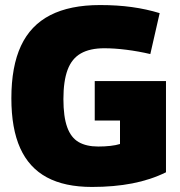

<svg xmlns="http://www.w3.org/2000/svg" viewBox="-20 -730 714 760"><path d="M25 -341Q25 -467 63 -548.5Q101 -630 179 -670Q257 -710 376 -710Q411 -710 442 -708Q473 -706 502 -702Q531 -698 558.5 -692Q586 -686 612 -678L575 -516Q528 -527 480.5 -533Q433 -539 393 -539Q336 -539 300 -518.5Q264 -498 247.5 -453.5Q231 -409 231 -338Q231 -268 246 -226.5Q261 -185 291.5 -167.5Q322 -150 369 -150Q394 -150 416.5 -152.5Q439 -155 455 -160V-253H355V-409H637V-48Q576 -18 503.5 -4Q431 10 344 10Q236 10 165.5 -28Q95 -66 60 -143.5Q25 -221 25 -341Z"/></svg>

Font: Georama ExtraCondensed Thin ExtraBold
Style: Regular
Weight: 800
Version: Version 1.001